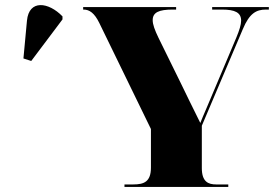

<svg xmlns="http://www.w3.org/2000/svg" viewBox="-20 -742 1089 762"><path d="M104 -500 228 -665V-677C173 -734 95 -745 87 -660L73 -510ZM474 0H886V-10H838C807 -10 781 -20 781 -75V-243L944 -627C970 -689 997 -704 1035 -704H1047V-714H822V-704H861C913 -704 937 -692 937 -660C937 -644 930 -622 918 -593L798 -309C789 -289 782 -271 775 -254C732 -340 726 -354 698 -411L609 -592C594 -623 586 -645 586 -662C586 -693 611 -704 665 -704H679V-714H310V-704H312C335 -704 355 -690 374 -651L579 -230V-77C579 -21 552 -10 509 -10H474Z"/></svg>

Font: Noto Serif Display Black
Style: Regular
Weight: 900
Designer: Monotype Design Team
Foundry: Monotype Imaging Inc.
Version: Version 2.009